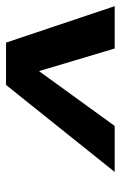

<svg xmlns="http://www.w3.org/2000/svg" viewBox="101 -866 409 652"><g transform="rotate(-90 306.0 -539.5)"><path d="M48.6 -355 344 -724H487.8L611.6 -355H467.8L391 -612L204.8 -355Z"/></g></svg>

Font: Work Sans
Style: Italic
Weight: 400
Italic angle: -13°
Designer: Wei Huang
Foundry: Wei Huang
Version: Version 2.012